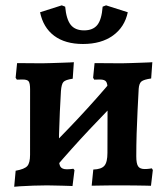

<svg xmlns="http://www.w3.org/2000/svg" viewBox="-20 -700 633 725"><path d="M186.5 -64.4 139.5 -114.4Q209.3 -182.5 277 -254.9Q344.8 -327.3 408.6 -403.3L456 -353.3Q385.8 -283.3 318 -211.2Q250.2 -139.1 186.5 -64.4ZM33.6 5.2 39.1 -55.3Q72.7 -61.3 83.1 -73.1Q93.5 -84.8 93.5 -115.3L93.6 -362.6Q93.6 -385.6 88.3 -392.7Q83 -399.7 66 -399.7Q59.5 -399.7 51.6 -399.5Q43.7 -399.2 43.7 -399.2L39 -406.3L44.5 -461.6Q44.5 -461.6 61.3 -461.6Q78.2 -461.6 100.5 -461.3Q122.8 -461 138.7 -461Q152.9 -461 173.2 -461.8Q193.4 -462.6 213.1 -463.1Q232.8 -463.6 245.8 -464.3Q258.9 -465.1 258.9 -465.1L254.6 -402.8Q227.2 -398.8 219.6 -390.6Q212.1 -382.4 210.1 -356.1Q208.1 -320.2 206 -278.1Q204 -235.9 202.9 -192.6Q201.9 -149.3 201.9 -109.7Q201.9 -80.4 208.2 -70.6Q214.6 -60.8 231.9 -60.8Q241.5 -60.8 249.2 -61.8Q257 -62.8 257 -62.8L261.3 -57.6L253.8 2.5Q253.8 2.5 243 2Q232.1 1.5 216.1 1.2Q200.2 1 184.1 0.5Q168 0 157.1 0Q134.1 0 105.3 1Q76.4 2.1 55.3 3.4Q34.2 4.6 33.6 5.2ZM550.1 1.5Q550.1 1.5 532 1Q513.9 0.5 487.3 0.3Q460.7 0 434.9 0Q423.1 0 404.9 0Q386.7 0 368.5 0.5Q350.3 1 338.2 1Q326.2 1 326.2 1L332.3 -59.8Q362.7 -60.8 374.2 -74.2Q385.7 -87.5 385.7 -122.8L386.3 -362.6Q386.3 -384.7 380.4 -392.2Q374.6 -399.7 358.1 -399.7Q351.6 -399.7 343.7 -399.5Q335.9 -399.2 335.9 -399.2L331.6 -406.3L337.1 -461.6Q337.1 -461.6 355.4 -461.6Q373.7 -461.6 398 -461.3Q422.2 -461 438.8 -461Q452.4 -461 471.8 -461.8Q491.2 -462.6 510.5 -463.1Q529.9 -463.6 542.5 -464.3Q555.2 -465.1 555.2 -465.1L550.8 -403.7Q523.3 -399.7 514.2 -392.5Q505.2 -385.2 503.7 -364.7Q501.7 -327.6 499.5 -283.5Q497.2 -239.4 495.9 -194.9Q494.6 -150.4 494.6 -109.7Q494.6 -82.6 501.4 -72.2Q508.2 -61.7 526.3 -61.7Q536.4 -61.7 544.9 -63Q553.3 -64.3 553.3 -64.3L557.1 -58ZM293.4 -533.9Q225.8 -533.9 184.4 -565Q143.1 -596.1 131.3 -653.7L213.2 -679.8L226.1 -674.8Q230.4 -627.3 247 -606.3Q263.7 -585.3 297.5 -585.3Q330.9 -585.3 347.4 -605.6Q363.9 -626 367.6 -674.8L380.5 -679.8L462.5 -653.7Q450.7 -597.5 406.4 -565.7Q362.2 -533.9 293.4 -533.9Z"/></svg>

Font: Alegreya
Style: Regular
Weight: 400
Designer: Juan Pablo del Peral
Foundry: Huerta Tipografica
Version: Version 2.009